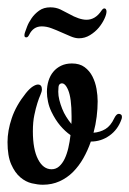

<svg xmlns="http://www.w3.org/2000/svg" viewBox="-37 -494 351 521"><path d="M103 -34.7Q114.7 -34.7 123.5 -42.5Q132.3 -50.3 138.4 -63Q144.5 -75.7 148.4 -92.5Q152.3 -109.4 154.3 -127.4Q140.1 -137.2 126.7 -152.8Q113.3 -168.5 102.5 -190.9Q96.2 -204.1 93.3 -218Q90.3 -231.9 90.3 -244.6Q90.3 -260.7 94.7 -274.9Q99.1 -289.1 107.7 -299.3Q116.2 -309.6 128.9 -315.7Q141.6 -321.8 158.2 -321.8Q179.2 -321.8 192.6 -311.8Q206.1 -301.8 213.9 -286.4Q221.7 -271 224.9 -252.9Q228 -234.9 228 -219.2Q228 -198.7 225.3 -177.2Q222.7 -155.8 216.8 -133.8Q234.9 -135.3 249 -143.8Q263.2 -152.3 272.9 -172.9Q278.8 -185.1 285.2 -185.1Q288.6 -185.1 291.3 -183.1Q293.9 -181.2 293.9 -176.8Q293.9 -173.3 292.5 -169.9Q282.7 -142.1 260 -126Q237.3 -109.9 209.5 -109.9Q201.2 -85.9 189.2 -64.7Q177.2 -43.5 161.1 -27.3Q145 -11.2 124.5 -2Q104 7.3 79.1 7.3Q65.9 7.3 49.3 3.4Q32.7 -0.5 18.1 -12.9Q3.4 -25.4 -6.6 -48.1Q-16.6 -70.8 -16.6 -108.4Q-16.6 -139.2 -5.1 -173.3Q6.3 -207.5 33.2 -241.2Q43.5 -253.9 52 -259.3Q60.5 -264.6 65.9 -264.6Q76.7 -264.6 76.7 -251.5Q76.7 -245.6 72.8 -236.8Q68.8 -228 64.5 -214.4Q60.1 -200.7 56.2 -181.9Q52.2 -163.1 52.2 -137.7Q52.2 -88.9 66.2 -61.8Q80.1 -34.7 103 -34.7ZM157.2 -178.2Q157.2 -228 147.9 -249.8Q138.7 -271.5 127.4 -267.1Q122.6 -265.1 121.8 -258.3Q121.1 -251.5 121.1 -245.1Q121.1 -234.4 124 -222.7Q127 -210.9 131.6 -199.2Q136.2 -187.5 142.8 -177Q149.4 -166.5 156.7 -157.7Q157.2 -163.1 157.2 -168Q157.2 -172.9 157.2 -178.2ZM177.2 -390.1Q167 -390.1 154.8 -395.3Q142.6 -400.4 129.6 -406.2Q116.7 -412.1 103 -417.2Q89.4 -422.4 76.2 -422.4Q53.2 -422.4 42 -399.4Q38.6 -392.6 34.7 -392.6Q32.2 -392.6 30.8 -393.6Q29.3 -394.5 29.3 -398.4Q29.3 -401.9 30.8 -406.2Q32.2 -410.6 36.4 -421.6Q40.5 -432.6 48.6 -444.3Q56.6 -456.1 69.1 -465.1Q81.5 -474.1 99.6 -474.1Q114.7 -474.1 127 -468.3Q139.2 -462.4 149.9 -456.5Q178.2 -440.4 197.8 -440.4Q222.2 -440.4 238.8 -465.8Q242.7 -471.2 246.1 -471.2Q249 -471.2 250.5 -468.8Q252 -466.3 252 -462.9Q252 -455.1 246.3 -442.9Q240.7 -430.7 231 -418.9Q221.2 -407.2 207.3 -398.7Q193.4 -390.1 177.2 -390.1Z"/></svg>

Font: Engagement
Style: Regular
Weight: 400
Designer: Astigmatic (AOETI)
Foundry: Astigmatic (AOETI)
Version: Version 1.000